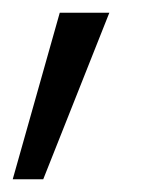

<svg xmlns="http://www.w3.org/2000/svg" viewBox="-28 -136 221 302"><path d="M66 -116H144L40 146H-8Z"/></svg>

Font: Poppins Light
Style: Regular
Weight: 300
Designer: Ninad Kale (Devanagari), Jonny Pinhorn (Latin)
Version: Version 5.002